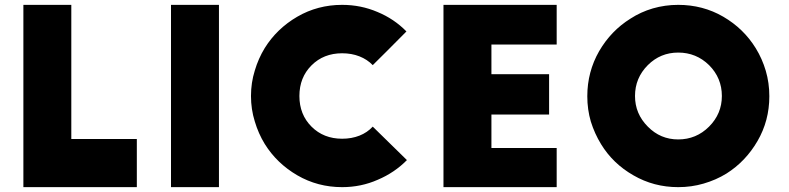

<svg xmlns="http://www.w3.org/2000/svg" viewBox="-20 -770 3247 790"><path d="M76.2 0Q105.5 0 192.4 0Q280.3 0 543 0Q543 -49.8 543 -198.2Q475.6 -198.2 273.4 -198.2Q273.4 -335.9 273.4 -750Q223.6 -750 76.2 -750Q76.2 -703.1 76.2 -561.5Q76.2 -421.9 76.2 0Z M683.6 0Q695.3 0 732.4 0Q769.5 0 880.9 0Q880.9 -187.5 880.9 -750Q831.1 -750 683.6 -750Q683.6 -703.1 683.6 -561.5Q683.6 -421.9 683.6 0Z M1652.3 -640.6Q1601.6 -692.4 1533.2 -720.7Q1464.8 -750 1387.7 -750Q1287.1 -750 1203.1 -701.2Q1119.1 -652.3 1069.3 -572.3Q1043 -529.3 1028.3 -479.5Q1012.7 -429.7 1012.7 -375Q1012.7 -320.3 1028.3 -270.5Q1043 -220.7 1069.3 -177.7Q1119.1 -97.7 1203.1 -48.8Q1287.1 0 1387.7 0Q1465.8 0 1534.2 -30.3Q1603.5 -59.6 1654.3 -111.3Q1607.4 -157.2 1513.7 -249Q1491.2 -224.6 1459 -211.9Q1426.8 -199.2 1387.7 -199.2Q1311.5 -199.2 1261.7 -249Q1211.9 -298.8 1211.9 -375Q1211.9 -451.2 1261.7 -501Q1311.5 -550.8 1387.7 -550.8Q1426.8 -550.8 1459 -538.1Q1491.2 -525.4 1513.7 -502Q1560.5 -547.9 1652.3 -640.6Z M1804.7 0Q1834 0 1920.9 0Q2008.8 0 2270.5 0Q2270.5 -40 2270.5 -161.1Q2203.1 -161.1 2002 -161.1Q2002 -195.3 2002 -298.8Q2060.5 -298.8 2239.3 -298.8Q2239.3 -340.8 2239.3 -464.8Q2179.7 -464.8 2002 -464.8Q2002 -495.1 2002 -586.9Q2068.4 -586.9 2270.5 -586.9Q2270.5 -627.9 2270.5 -750Q2154.3 -750 1804.7 -750Q1804.7 -703.1 1804.7 -561.5Q1804.7 -421.9 1804.7 0Z M2396.5 -374Q2396.5 -319.3 2411.1 -269.5Q2426.8 -219.7 2453.1 -176.8Q2502 -96.7 2585.9 -48.8Q2669.9 0 2770.5 0Q2825.2 0 2875 -14.6Q2925.8 -29.3 2968.8 -55.7Q3047.9 -105.5 3096.7 -189.5Q3145.5 -273.4 3145.5 -374Q3145.5 -428.7 3130.9 -478.5Q3116.2 -528.3 3089.8 -571.3Q3040 -652.3 2956.1 -701.2Q2872.1 -750 2770.5 -750Q2716.8 -750 2666 -735.4Q2616.2 -720.7 2574.2 -693.4Q2494.1 -643.6 2445.3 -559.6Q2396.5 -474.6 2396.5 -374ZM2950.2 -375Q2950.2 -301.8 2897.5 -249Q2844.7 -196.3 2770.5 -196.3Q2697.3 -196.3 2645.5 -249Q2592.8 -301.8 2592.8 -375Q2592.8 -449.2 2645.5 -502Q2697.3 -553.7 2770.5 -553.7Q2844.7 -553.7 2897.5 -502Q2950.2 -449.2 2950.2 -375Z"/></svg>

Font: Big John
Style: Regular
Weight: 400
Designer: Ion Lucin
Version: Version 1.000